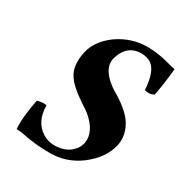

<svg xmlns="http://www.w3.org/2000/svg" viewBox="-157 -779 869 911"><g transform="rotate(30 277.5 -324.0)"><path d="M555.2 -630.9Q546.4 -539.1 533.7 -479Q512.7 -466.3 482.9 -474.1Q477.1 -574.2 435.5 -602.5Q413.1 -616.7 382.3 -617.2Q319.3 -617.2 290 -560.5Q282.2 -544.4 277.8 -526.9Q265.6 -469.7 336.9 -414.6Q349.6 -404.8 361.8 -397.9Q442.9 -350.6 475.6 -304.2Q514.6 -246.1 502 -184.1Q484.4 -105.5 404.3 -44.4Q331.1 9.8 241.7 9.8Q160.2 9.8 91.8 -4.9Q69.3 -9.8 48.3 -9.8Q43.5 -74.7 64 -174.8Q100.1 -183.6 114.7 -178.2Q115.2 -90.3 176.3 -50.8Q205.6 -32.7 239.7 -32.2Q310.1 -32.2 345.7 -79.6Q357.4 -96.2 361.3 -115.2Q373 -180.7 297.9 -243.2Q287.6 -251.5 260.3 -269Q185.5 -317.9 160.6 -356Q156.2 -363.3 152.3 -369.1Q128.9 -413.6 144 -484.9Q158.7 -552.7 228.5 -605Q232.4 -607.9 235.8 -609.9Q306.2 -657.7 392.1 -658.2Q452.1 -658.2 514.6 -640.1Q538.1 -633.3 555.2 -630.9Z"/></g></svg>

Font: Linux Libertine Slanted O
Style: Bold Slanted
Weight: 700
Designer: Philipp H. Poll
Foundry: Philipp H. Poll
Version: Version 5.0.0